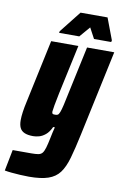

<svg xmlns="http://www.w3.org/2000/svg" viewBox="-130 -739 649 1001"><g transform="rotate(10 194.5 -238.5)"><path d="M96 206Q73 206 49 204.5Q25 203 3.5 201Q-18 199 -33 196L-11 84Q6 84 22 84Q38 84 54.5 84Q71 84 87 84Q111 84 124.5 81.5Q138 79 145.5 70Q153 61 159 41Q165 21 172 -14Q175 -28 178 -42.5Q181 -57 185 -71H176Q163 -43 146 -29Q129 -15 112 -10.5Q95 -6 81 -6Q53 -6 35.5 -13.5Q18 -21 10.5 -36.5Q3 -52 3 -77Q3 -96 6.5 -121Q10 -146 17 -177L88 -510H232L176 -250Q167 -207 163 -184Q159 -161 158 -150Q158 -143 160 -140Q162 -137 166 -136.5Q170 -136 175 -136Q184 -136 189 -139Q194 -142 199 -154.5Q204 -167 210.5 -195Q217 -223 227 -272L278 -510H422L325 -56Q309 19 294.5 70Q280 121 258 150.5Q236 180 197.5 193Q159 206 96 206ZM121 -560 123 -569 213 -683H356L399 -569L397 -560H306L276 -616L228 -560Z"/></g></svg>

Font: Saira Condensed Black
Style: Italic
Weight: 900
Width: 3
Italic angle: -12°
Designer: Hector Gatti with collaboration of the Omnibus-Type team
Foundry: Omnibus-Type
Version: Version 1.101